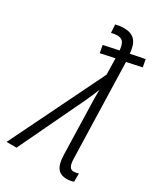

<svg xmlns="http://www.w3.org/2000/svg" viewBox="-243 -846 804 935"><g transform="rotate(30 158.5 -378.0)"><path d="M294 10C307 10 323 7 332 3V-43C324 -40 314 -38 305 -38C284 -38 275 -54 274 -95L259 -628L343 -646L335 -688L255 -672C250 -737 224 -766 169 -766C151 -766 133 -763 122 -760L125 -714C134 -717 146 -719 158 -719C187 -719 200 -704 204 -661L119 -643L127 -601L206 -618L208 -527L-50 0H6L181 -367C193 -392 204 -419 215 -446C214 -411 215 -382 216 -347L223 -86C225 -19 245 10 294 10Z"/></g></svg>

Font: Noto Sans Condensed Light
Style: Italic
Weight: 300
Width: 3
Italic angle: -12°
Designer: Monotype Design Team
Foundry: Monotype Imaging Inc.
Version: Version 2.013